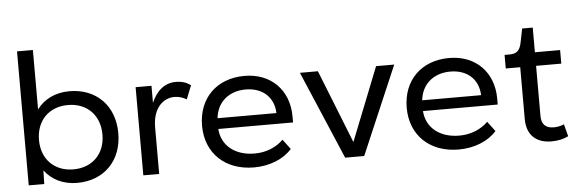

<svg xmlns="http://www.w3.org/2000/svg" viewBox="-49 -918 3252 1085"><g transform="rotate(-5 1577.0 -375.0)"><path d="M165 -760H75V0H163L165 -77C206 -22 270 10 350 10C502 10 605 -94 605 -250C605 -406 502 -510 350 -510C270 -510 206 -478 165 -423ZM335 -68C227 -68 155 -141 155 -250C155 -360 227 -433 335 -433C443 -433 515 -360 515 -250C515 -141 443 -68 335 -68Z M1007 -406 1038 -484C1016 -500 990 -510 953 -510C894 -510 845 -474 815 -403V-500H725V0H815V-263C815 -382 882 -426 938 -426C964 -426 988 -418 1007 -406Z M1080 -250C1080 -94 1189 10 1353 10C1443 10 1522 -23 1568 -76L1526 -132C1487 -93 1429 -68 1365 -68C1253 -67 1176 -129 1170 -224H1594V-258C1594 -408 1493 -510 1343 -510C1185 -510 1080 -406 1080 -250ZM1171 -285C1180 -375 1247 -433 1343 -433C1438 -433 1502 -376 1505 -285Z M2089 -500 1924 -84 1759 -500H1657L1870 0H1978L2192 -500Z M2241 -250C2241 -94 2350 10 2514 10C2604 10 2683 -23 2729 -76L2687 -132C2648 -93 2590 -68 2526 -68C2414 -67 2337 -129 2331 -224H2755V-258C2755 -408 2654 -510 2504 -510C2346 -510 2241 -406 2241 -250ZM2332 -285C2341 -375 2408 -433 2504 -433C2599 -433 2663 -376 2666 -285Z M2818 -423H2900V-130C2900 -38 2953 10 3040 10C3079 10 3111 2 3136 -11L3118 -80C3100 -72 3079 -68 3060 -68C3015 -68 2990 -90 2990 -138V-423H3133V-500H2990V-640H2930L2913 -556C2903 -515 2886 -500 2845 -500H2818Z"/></g></svg>

Font: Gully
Style: Regular
Weight: 400
Designer: jaikishan Patel
Foundry: MagicType
Version: Version 1.000;Glyphs 3.2 (3242)